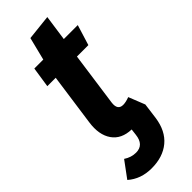

<svg xmlns="http://www.w3.org/2000/svg" viewBox="-314 -692 940 940"><g transform="rotate(-45 156.5 -221.5)"><path d="M227.1 -424.8 188 -145Q182.1 -97.2 220.2 -97.2Q238.8 -97.2 264.2 -106.9L297.9 -22L287.1 60.1Q275.9 139.2 226.6 180.2Q177.2 221.2 99.1 221.2Q24.4 221.2 -25.9 176.8L36.1 92.8Q65.9 112.8 99.1 112.8Q153.3 112.8 160.2 49.8L164.1 17.1Q95.7 15.1 63.5 -31Q31.2 -77.1 42 -153.8L80.1 -424.8H22L38.1 -530.8H100.1L129.9 -649.9L261.2 -664.1L242.2 -530.8H338.9L306.2 -424.8Z"/></g></svg>

Font: Fira Sans Compressed
Style: Bold Italic
Weight: 700
Width: 3
Italic angle: -8°
Designer: Carrois Corporate & Edenspiekermann AG
Foundry: Carrois Corporate GbR & Edenspiekermann AG
Version: Version 4.203;PS 004.203;hotconv 1.0.88;makeotf.lib2.5.64775